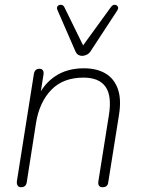

<svg xmlns="http://www.w3.org/2000/svg" viewBox="-20 -778 593 804"><path d="M68 6Q58 6 53.5 -1.5Q49 -9 51 -21L122 -469Q124 -480 130 -485Q136 -490 146 -490Q155 -490 159.5 -483.5Q164 -477 162 -465L146 -364H135Q160 -424 210 -458Q260 -492 331 -492Q385 -492 421.5 -470.5Q458 -449 473.5 -405.5Q489 -362 478 -295L433 -13Q432 -4 426 1Q420 6 409 6Q399 6 394.5 -0.5Q390 -7 392 -19L436 -296Q449 -376 422 -414.5Q395 -453 330 -453Q244 -453 194.5 -401.5Q145 -350 131 -264L92 -15Q89 6 68 6ZM324 -544Q315 -544 307.5 -548.5Q300 -553 295 -565L221 -735Q217 -744 219.5 -749.5Q222 -755 228 -757Q234 -759 240 -757Q246 -755 250 -747L328 -588L445 -749Q450 -756 456.5 -757.5Q463 -759 468 -756Q473 -753 474.5 -747.5Q476 -742 471 -734L361 -566Q354 -554 343.5 -549Q333 -544 324 -544Z"/></svg>

Font: Nunito ExtraLight
Style: Italic
Weight: 200
Italic angle: -9°
Designer: Vernon Adams
Foundry: Vernon Adams
Version: Version 3.602